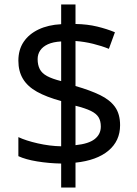

<svg xmlns="http://www.w3.org/2000/svg" viewBox="-20 -779 612 857"><path d="M253 -49Q198 -50 146 -58.5Q94 -67 62 -82V-167Q96 -151 149 -139Q202 -127 253 -126V-328Q187 -346 145 -369.5Q103 -393 82.5 -427Q62 -461 62 -508Q62 -557 85.5 -592Q109 -627 152 -647.5Q195 -668 253 -671V-759H317V-672Q370 -671 413.5 -660.5Q457 -650 493 -635L466 -561Q434 -574 395.5 -583.5Q357 -593 317 -596V-395Q383 -376 427 -354.5Q471 -333 493.5 -301.5Q516 -270 516 -220Q516 -150 464 -106.5Q412 -63 317 -53V58H253ZM317 -131Q376 -137 403 -158.5Q430 -180 430 -214Q430 -239 420 -255.5Q410 -272 385.5 -284Q361 -296 317 -307ZM253 -594Q217 -592 194 -581.5Q171 -571 159.5 -554Q148 -537 148 -515Q148 -489 157.5 -470.5Q167 -452 190 -439.5Q213 -427 253 -417Z"/></svg>

Font: ugurmukhi25
Style: Book
Weight: 400
Designer: Jelle Bosma - Monotype Design Team
Foundry: Monotype Imaging Inc.
Version: Version 2.003